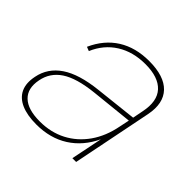

<svg xmlns="http://www.w3.org/2000/svg" viewBox="-133 -645 791 791"><g transform="rotate(45 262.0 -250.0)"><path d="M375 0 403 -138Q370 -68 311 -30.5Q252 7 172 7Q118 7 83 -8.5Q48 -24 34 -54Q20 -84 29 -128Q41 -190 95.5 -227Q150 -264 253 -275L434 -295L443 -341Q458 -413 424 -450Q390 -487 314 -487Q242 -487 189.5 -454Q137 -421 111 -360L93 -367Q124 -436 180.5 -471.5Q237 -507 316 -507Q404 -507 443 -466Q482 -425 467 -349L397 0ZM430 -274 248 -255Q154 -245 107.5 -214Q61 -183 51 -129Q40 -73 71.5 -42.5Q103 -12 173 -12Q237 -12 288 -38.5Q339 -65 373.5 -114Q408 -163 421 -231Z"/></g></svg>

Font: Albert Sans Thin
Style: Italic
Weight: 250
Italic angle: -11.25°
Designer: Andreas Rasmussen
Foundry: a.Foundry
Version: Version 1.025